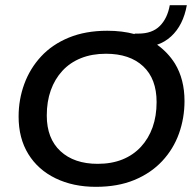

<svg xmlns="http://www.w3.org/2000/svg" viewBox="-20 -713 757 743"><path d="M351 10Q263 10 195 -23Q127 -56 89.5 -117Q52 -178 52 -262Q52 -328 74 -388Q96 -448 139 -494.5Q182 -541 246.5 -567.5Q311 -594 395 -594Q453 -594 501 -581V-583H516Q569 -583 598.5 -612.5Q628 -642 637 -693H703Q689 -615 642 -572Q618 -550 588 -540Q630 -510 657 -467Q694 -406 694 -322Q694 -256 672.5 -196Q651 -136 607.5 -89.5Q564 -43 500 -16.5Q436 10 351 10ZM358 -79Q412 -79 454 -96Q496 -113 525.5 -145Q555 -177 570.5 -220.5Q586 -264 586 -318Q586 -408 534 -456.5Q482 -505 390 -505Q336 -505 293.5 -488Q251 -471 221.5 -439Q192 -407 176.5 -363.5Q161 -320 161 -266Q161 -177 214 -128Q267 -79 358 -79Z"/></svg>

Font: Rokkitt SemiBold Medium
Style: Italic
Weight: 500
Italic angle: -9°
Version: Version 3.103